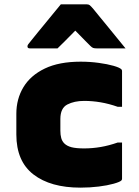

<svg xmlns="http://www.w3.org/2000/svg" viewBox="-20 -846 640 881"><path d="M350 -563Q393 -563 433 -557.5Q473 -552 501 -544Q529 -536 537 -528Q540 -525 540 -520V-356H520Q480 -370 442 -376.5Q404 -383 366 -383Q321 -383 289 -366.5Q257 -350 257 -300V-246Q257 -227 261 -212.5Q265 -198 275 -188Q287 -176 308 -170.5Q329 -165 366 -165Q404 -165 442 -171.5Q480 -178 520 -192H540V-26Q540 -21 537 -18Q530 -11 501.5 -3Q473 5 433 10Q393 15 349 15Q212 15 133.5 -45.5Q55 -106 55 -229V-324Q55 -392 87.5 -446Q120 -500 185.5 -531.5Q251 -563 350 -563ZM259 -826H379Q387 -826 392 -822Q397 -818 409 -804Q416 -795 433 -774.5Q450 -754 472 -727Q494 -700 516 -673Q538 -646 556 -624H424Q413 -624 407.5 -626Q402 -628 395 -635Q387 -643 370.5 -659.5Q354 -676 326 -705H325Q297 -677 278.5 -658Q260 -639 244 -624H117Q106 -624 106 -633Q106 -638 109 -642Q112 -646 124 -661Q135 -675 153.5 -697.5Q172 -720 192.5 -745Q213 -770 231 -792Q249 -814 259 -826Z"/></svg>

Font: Recursive Mn Lnr St Blk
Style: Regular
Weight: 900
Monospace: yes
Version: Version 1.079;hotconv 1.0.112;makeotfexe 2.5.65598; ttfautoh